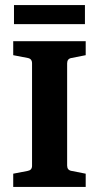

<svg xmlns="http://www.w3.org/2000/svg" viewBox="-20 -735 389 755"><path d="M317 -518 261 -507Q244 -504 244 -486V-84Q244 -66 261 -63L317 -52V0H32V-52L89 -63Q106 -66 106 -83V-486Q106 -504 89 -507L32 -518V-573H317ZM35 -715H314V-640H35Z"/></svg>

Font: Rasa
Style: Regular
Weight: 400
Designer: Anna Giedrys (Yrsa+Rasa design), David Brezina (Yrsa art-direction, Rasa art-direction, design)
Foundry: Rosetta Type Foundry
Version: Version 2.004